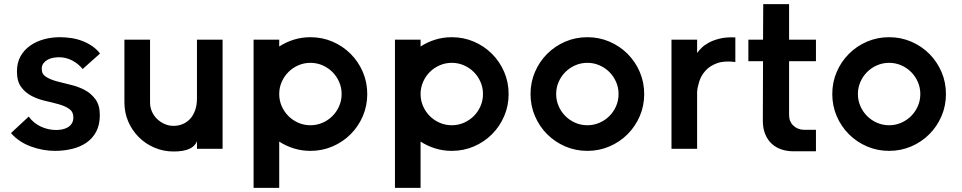

<svg xmlns="http://www.w3.org/2000/svg" viewBox="-20 -720 4654 929"><path d="M380 -386Q359 -412 329 -427.5Q299 -443 266 -443Q253 -443 238 -440.5Q223 -438 210.5 -431Q198 -424 190 -413.5Q182 -403 182 -386Q182 -361 203 -348Q224 -335 255 -326.5Q286 -318 322.5 -309.5Q359 -301 390 -284.5Q421 -268 442 -239.5Q463 -211 463 -163Q463 -116 445.5 -83Q428 -50 398 -29.5Q368 -9 328.5 0.5Q289 10 246 10Q188 10 130 -11Q72 -32 33 -76L119 -156Q142 -124 177.5 -107.5Q213 -91 252 -91Q267 -91 281.5 -94Q296 -97 308 -104Q320 -111 327.5 -123Q335 -135 335 -152Q335 -179 315 -193Q295 -207 264.5 -215.5Q234 -224 198.5 -232Q163 -240 132.5 -256Q102 -272 82 -299.5Q62 -327 62 -374Q62 -417 79.5 -448Q97 -479 126.5 -499.5Q156 -520 193 -530Q230 -540 269 -540Q296 -540 323.5 -536Q351 -532 376.5 -522.5Q402 -513 424.5 -498Q447 -483 464 -461Z M1057 0H933V-37Q915 13 820 13Q771 13 727.5 -5.5Q684 -24 651.5 -56.5Q619 -89 600.5 -132Q582 -175 582 -224V-528H706V-224Q706 -201 715 -180.5Q724 -160 740 -144.5Q756 -129 776.5 -120Q797 -111 820 -111Q843 -111 863.5 -119.5Q884 -128 899.5 -144.5Q915 -161 924 -186Q933 -211 933 -244V-528H1057Z M1482 -540Q1539 -540 1589 -518.5Q1639 -497 1676.5 -459.5Q1714 -422 1735.5 -372Q1757 -322 1757 -265Q1757 -208 1735.5 -158Q1714 -108 1676.5 -70.5Q1639 -33 1589 -11.5Q1539 10 1482 10Q1440 10 1401.5 -2Q1363 -14 1331 -35V189H1207V-528H1331V-495Q1363 -516 1401.5 -528Q1440 -540 1482 -540ZM1482 -416Q1451 -416 1423.5 -404Q1396 -392 1375.5 -371.5Q1355 -351 1343 -323.5Q1331 -296 1331 -265Q1331 -234 1343 -206.5Q1355 -179 1375.5 -158.5Q1396 -138 1423.5 -126Q1451 -114 1482 -114Q1513 -114 1540.5 -126Q1568 -138 1588.5 -158.5Q1609 -179 1621 -206.5Q1633 -234 1633 -265Q1633 -296 1621 -323.5Q1609 -351 1588.5 -371.5Q1568 -392 1540.5 -404Q1513 -416 1482 -416Z M2166 -540Q2223 -540 2273 -518.5Q2323 -497 2360.5 -459.5Q2398 -422 2419.5 -372Q2441 -322 2441 -265Q2441 -208 2419.5 -158Q2398 -108 2360.5 -70.5Q2323 -33 2273 -11.5Q2223 10 2166 10Q2124 10 2085.5 -2Q2047 -14 2015 -35V189H1891V-528H2015V-495Q2047 -516 2085.5 -528Q2124 -540 2166 -540ZM2166 -416Q2135 -416 2107.5 -404Q2080 -392 2059.5 -371.5Q2039 -351 2027 -323.5Q2015 -296 2015 -265Q2015 -234 2027 -206.5Q2039 -179 2059.5 -158.5Q2080 -138 2107.5 -126Q2135 -114 2166 -114Q2197 -114 2224.5 -126Q2252 -138 2272.5 -158.5Q2293 -179 2305 -206.5Q2317 -234 2317 -265Q2317 -296 2305 -323.5Q2293 -351 2272.5 -371.5Q2252 -392 2224.5 -404Q2197 -416 2166 -416Z M2822 -540Q2879 -540 2929 -518.5Q2979 -497 3016.5 -459.5Q3054 -422 3075.5 -372Q3097 -322 3097 -265Q3097 -208 3075.5 -158Q3054 -108 3016.5 -70.5Q2979 -33 2929 -11.5Q2879 10 2822 10Q2765 10 2715 -11.5Q2665 -33 2627.5 -70.5Q2590 -108 2568.5 -158Q2547 -208 2547 -265Q2547 -322 2568.5 -372Q2590 -422 2627.5 -459.5Q2665 -497 2715 -518.5Q2765 -540 2822 -540ZM2822 -416Q2791 -416 2763.5 -404Q2736 -392 2715.5 -371.5Q2695 -351 2683 -323.5Q2671 -296 2671 -265Q2671 -234 2683 -206.5Q2695 -179 2715.5 -158.5Q2736 -138 2763.5 -126Q2791 -114 2822 -114Q2853 -114 2880.5 -126Q2908 -138 2928.5 -158.5Q2949 -179 2961 -206.5Q2973 -234 2973 -265Q2973 -296 2961 -323.5Q2949 -351 2928.5 -371.5Q2908 -392 2880.5 -404Q2853 -416 2822 -416Z M3538 -539V-420Q3484 -427 3449 -414Q3414 -401 3393.5 -378Q3373 -355 3364 -327.5Q3355 -300 3353 -277V0H3229V-528H3353V-464L3355 -466Q3361 -475 3374 -488Q3387 -501 3408.5 -513Q3430 -525 3461.5 -533Q3493 -541 3538 -539Z M3798 -700V-528H3928V-424H3798V-164Q3798 -132 3818.5 -112.5Q3839 -93 3868 -92H3928V12H3819Q3788 12 3761 3Q3734 -6 3714 -24.5Q3694 -43 3682.5 -71Q3671 -99 3671 -136L3672 -424H3601V-528H3672L3673 -700Z M4282 -540Q4339 -540 4389 -518.5Q4439 -497 4476.5 -459.5Q4514 -422 4535.5 -372Q4557 -322 4557 -265Q4557 -208 4535.5 -158Q4514 -108 4476.5 -70.5Q4439 -33 4389 -11.5Q4339 10 4282 10Q4225 10 4175 -11.5Q4125 -33 4087.5 -70.5Q4050 -108 4028.5 -158Q4007 -208 4007 -265Q4007 -322 4028.5 -372Q4050 -422 4087.5 -459.5Q4125 -497 4175 -518.5Q4225 -540 4282 -540ZM4282 -416Q4251 -416 4223.5 -404Q4196 -392 4175.5 -371.5Q4155 -351 4143 -323.5Q4131 -296 4131 -265Q4131 -234 4143 -206.5Q4155 -179 4175.5 -158.5Q4196 -138 4223.5 -126Q4251 -114 4282 -114Q4313 -114 4340.5 -126Q4368 -138 4388.5 -158.5Q4409 -179 4421 -206.5Q4433 -234 4433 -265Q4433 -296 4421 -323.5Q4409 -351 4388.5 -371.5Q4368 -392 4340.5 -404Q4313 -416 4282 -416Z"/></svg>

Font: Afrihost Sans Med
Style: Regular
Weight: 500
Designer: Afrihost SP Pty Ltd
Version: Version 1.000